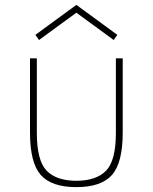

<svg xmlns="http://www.w3.org/2000/svg" viewBox="-20 -751 626 787"><path d="M125 -608 293 -731 461 -608 446 -587 293 -699 140 -587ZM103 -512H131V-207Q131 -92 171.5 -51Q212 -10 293 -10Q374 -10 414.5 -51Q455 -92 455 -207V-512H483V-207Q483 -84 439 -34Q395 16 293 16Q191 16 147 -34Q103 -84 103 -207Z"/></svg>

Font: Spartan MB
Style: Regular
Weight: 250
Designer: Matt Bailey
Foundry: Matt Bailey
Version: Version 1.000